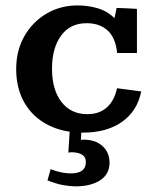

<svg xmlns="http://www.w3.org/2000/svg" viewBox="-20 -470 574 701"><path d="M282.7 14.2Q209 14.2 154.1 -14.4Q99.1 -43 69.1 -95.2Q39.1 -147.5 39.1 -217.8Q39.1 -285.2 68.8 -337.6Q98.6 -390.1 149.7 -420.2Q200.7 -450.2 263.7 -450.2Q301.3 -450.2 336.4 -439.9Q371.6 -429.7 397.9 -403.8L405.8 -440.9Q415 -440.9 428.7 -440.2Q442.4 -439.5 456.5 -439Q470.7 -438.5 480 -437.5V-276.4H407.7Q402.3 -331.5 373.3 -358.4Q344.2 -385.3 296.4 -385.3Q235.8 -385.3 202.9 -339.8Q169.9 -294.4 169.9 -219.2Q169.9 -142.6 204.3 -97.9Q238.8 -53.2 298.8 -53.2Q342.8 -53.2 370.4 -78.1Q397.9 -103 407.2 -147.9L495.6 -136.2Q481.4 -64.5 425.5 -25.1Q369.6 14.2 282.7 14.2ZM257.3 210.4Q236.3 210.4 210.4 205.8Q184.6 201.2 153.3 188.5L165 147.5Q184.1 155.3 203.1 159.2Q222.2 163.1 237.8 163.1Q293.5 163.1 293.5 122.1Q293.5 103.5 280 95Q266.6 86.4 242.7 85.9Q234.4 85.9 229.5 87.4L234.9 2H277.3L275.4 40.5Q276.9 40.5 280.3 40.3Q283.7 40 286.6 40Q328.6 40 354.2 63.2Q379.9 86.4 379.9 124Q379.9 165.5 346.4 187.7Q313 210 257.3 210.4Z"/></svg>

Font: Kameron SemiBold
Style: Regular
Weight: 600
Designer: Vernon Adams
Foundry: Vernon Adams
Version: Version 1.100